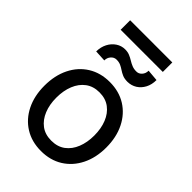

<svg xmlns="http://www.w3.org/2000/svg" viewBox="-254 -969 1083 1083"><g transform="rotate(45 287.5 -427.5)"><path d="M287.1 11.7Q213.4 11.7 157.7 -22.9Q102.1 -57.6 71.3 -119.6Q40.5 -181.6 40.5 -262.7Q40.5 -344.7 71.3 -407Q102.1 -469.2 157.7 -503.9Q213.4 -538.6 287.1 -538.6Q361.3 -538.6 416.7 -503.9Q472.2 -469.2 503.2 -407Q534.2 -344.7 534.2 -262.7Q534.2 -181.6 503.2 -119.6Q472.2 -57.6 416.7 -22.9Q361.3 11.7 287.1 11.7ZM287.1 -70.8Q336.4 -70.8 370.1 -95.9Q403.8 -121.1 421.1 -164.6Q438.5 -208 438.5 -262.7Q438.5 -318.4 421.1 -361.8Q403.8 -405.3 370.1 -430.7Q336.4 -456.1 287.1 -456.1Q238.3 -456.1 204.6 -430.9Q170.9 -405.8 153.3 -362.1Q135.7 -318.4 135.7 -262.7Q135.7 -207.5 153.3 -164.3Q170.9 -121.1 204.3 -95.9Q237.8 -70.8 287.1 -70.8ZM396.5 -738.3 465.3 -732.4Q465.3 -695.8 450.7 -668.2Q436 -640.6 411.6 -625.2Q387.2 -609.9 356.4 -609.4Q332 -609.4 315.7 -616.5Q299.3 -623.5 286.1 -632.6Q272.9 -641.6 258.8 -648.2Q244.6 -654.8 224.6 -654.8Q205.6 -654.8 191.9 -639.2Q178.2 -623.5 178.7 -602.5L110.4 -606Q110.8 -641.6 125.2 -669.4Q139.6 -697.3 164.1 -713.6Q188.5 -730 218.3 -730Q238.8 -730 254.6 -723.4Q270.5 -716.8 284.9 -707.8Q299.3 -698.7 314.9 -692.4Q330.6 -686 349.6 -686Q369.1 -685.5 382.8 -700.7Q396.5 -715.8 396.5 -738.3ZM458 -865.7V-790H121.6V-865.7Z"/></g></svg>

Font: Inter Cardless Tabular
Style: Regular
Weight: 400
Designer: Rasmus Andersson
Foundry: rsms
Version: Version 4.000;git-4fc901f